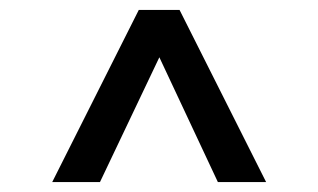

<svg xmlns="http://www.w3.org/2000/svg" viewBox="-20 -720 640 386"><path d="M341 -700 515 -354H418L282 -644H319L181 -354H85L259 -700Z"/></svg>

Font: SUSE Thin Medium
Style: Regular
Weight: 500
Version: Version 1.000